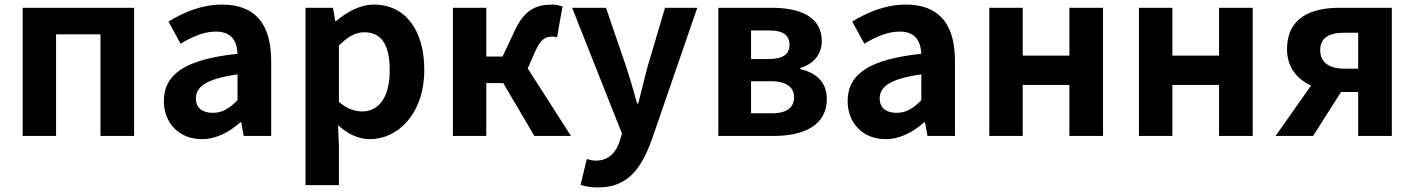

<svg xmlns="http://www.w3.org/2000/svg" viewBox="-20 -594 6180 839"><path d="M79 0H225V-444H419V0H566V-560H79Z M862 14C926 14 982 -17 1031 -60H1034L1045 0H1165V-327C1165 -492 1093 -574 950 -574C862 -574 784 -541 716 -500L769 -403C821 -434 871 -456 923 -456C992 -456 1015 -415 1018 -359C793 -335 696 -272 696 -152C696 -57 762 14 862 14ZM910 -101C867 -101 836 -120 836 -164C836 -215 882 -250 1018 -269V-156C983 -121 953 -101 910 -101Z M1315 215H1461V45L1457 -47C1500 -8 1547 14 1596 14C1719 14 1834 -97 1834 -289C1834 -461 1752 -574 1614 -574C1554 -574 1496 -542 1449 -502H1445L1435 -560H1315ZM1563 -107C1532 -107 1497 -118 1461 -149V-395C1500 -434 1533 -453 1572 -453C1649 -453 1683 -395 1683 -287C1683 -163 1631 -107 1563 -107Z M2286 -295 2320 -372C2343 -425 2366 -434 2394 -434C2403 -434 2409 -433 2414 -430L2438 -566C2420 -571 2406 -574 2396 -574C2321 -574 2270 -551 2227 -455L2176 -347H2105V-560H1959V0H2105V-231H2179L2315 0H2475Z M2594 225C2718 225 2780 150 2828 17L3027 -560H2886L2809 -300C2796 -248 2782 -194 2769 -142H2764C2748 -198 2734 -249 2717 -300L2628 -560H2480L2698 -10L2688 23C2672 72 2640 108 2583 108C2570 108 2555 104 2544 101L2517 214C2540 221 2561 225 2594 225Z M3119 0H3363C3491 0 3593 -46 3593 -161C3593 -237 3545 -276 3477 -292V-297C3541 -316 3571 -362 3571 -414C3571 -522 3475 -560 3351 -560H3119ZM3262 -336V-461H3341C3405 -461 3430 -438 3430 -398C3430 -359 3404 -336 3339 -336ZM3262 -99V-239H3351C3419 -239 3450 -210 3450 -170C3450 -127 3422 -99 3354 -99Z M3850 14C3914 14 3970 -17 4019 -60H4022L4033 0H4153V-327C4153 -492 4081 -574 3938 -574C3850 -574 3772 -541 3704 -500L3757 -403C3809 -434 3859 -456 3911 -456C3980 -456 4003 -415 4006 -359C3781 -335 3684 -272 3684 -152C3684 -57 3750 14 3850 14ZM3898 -101C3855 -101 3824 -120 3824 -164C3824 -215 3870 -250 4006 -269V-156C3971 -121 3941 -101 3898 -101Z M4303 0H4449V-223H4653V0H4800V-560H4653V-351H4449V-560H4303Z M4957 0H5103V-223H5307V0H5454V-560H5307V-351H5103V-560H4957Z M5834 -560C5706 -560 5604 -515 5604 -379C5604 -299 5649 -248 5709 -220L5554 0H5718L5840 -192H5915V0H6062V-560ZM5915 -294H5853C5785 -294 5749 -324 5749 -375C5749 -426 5784 -451 5853 -451H5915Z"/></svg>

Font: Spoqa Han Sans Neo Bold
Style: Bold
Weight: 700
Designer: [Spoqa Han Sans Neo] Dong-huui Kim  Younghwa Kang  Yujin Lee  [Noto Sans] Ryoko NISHIZUKA  (kana & ideographs); Paul D. 
Foundry: Spoqa (http://www.spoqa-han-sans.com)
Version: Version 1.000